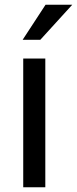

<svg xmlns="http://www.w3.org/2000/svg" viewBox="-20 -791 325 811"><path d="M171.4 0H78.1V-543.9H171.4ZM172.4 -771H285.2L150.4 -623H75.7Z"/></svg>

Font: Roboto2
Style: Regular
Weight: 400
Designer: Google
Foundry: Google
Version: Version 2.000981-w3; 2014; ttfautohint (v1.1) -l 5 -r 24 -G 